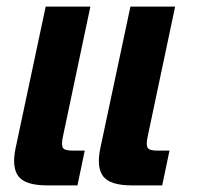

<svg xmlns="http://www.w3.org/2000/svg" viewBox="-20 -560 602 580"><path d="M378 0Q313 0 292 -27Q271 -54 283 -112L374 -540H509L426 -147Q421 -124 425.5 -114.5Q430 -105 455 -105H492L470 0ZM122 0Q57 0 36 -27Q15 -54 27 -112L118 -540H253L170 -147Q165 -124 169.5 -114.5Q174 -105 199 -105H236L214 0Z"/></svg>

Font: Kanit Medium
Style: Italic
Weight: 500
Italic angle: -12°
Designer: Katatrad Team
Foundry: CadsonDemak
Version: Version 2.000; ttfautohint (v1.8.3)